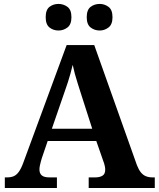

<svg xmlns="http://www.w3.org/2000/svg" viewBox="-20 -939 793 959"><path d="M4.1 0V-53H16.1Q34.4 -53 48.1 -58.7Q61.8 -64.4 73.6 -80.3Q85.3 -96.1 96.2 -125.8L312.9 -714H450.7L663.9 -114.1Q672.5 -92 683.2 -78.5Q694 -64.9 708.4 -59Q722.9 -53 741.3 -53H753.1V0H423V-53H455.9Q477.8 -53 491.6 -61.3Q505.5 -69.6 505.5 -91.2Q505.5 -99.5 503.9 -107.3Q502.3 -115.1 500.2 -122.5Q498.1 -129.9 495.7 -135.1L460.9 -234.9H218.2L188.9 -149.1Q186.5 -141.1 183.7 -130.8Q180.8 -120.4 178.9 -110.5Q177 -100.5 177 -92.2Q177 -73 188.6 -63Q200.2 -53 226.2 -53H264.3V0ZM239 -296H440.6L381.5 -480.2Q374.4 -503.3 367.2 -525.4Q360.1 -547.4 354 -569.8Q348 -592.2 343.1 -615Q338.1 -592.8 331.9 -571.4Q325.7 -550.1 319.2 -528.8Q312.6 -507.5 304.1 -484.6ZM478.2 -786.6Q452.1 -786.6 432.7 -801.7Q413.2 -816.8 413.2 -853Q413.2 -890.2 432.7 -904.8Q452.1 -919.4 478.2 -919.4Q502.1 -919.4 522 -904.8Q541.9 -890.2 541.9 -853Q541.9 -816.8 522 -801.7Q502.1 -786.6 478.2 -786.6ZM271.9 -786.6Q246.4 -786.6 227.3 -801.7Q208.2 -816.8 208.2 -853Q208.2 -890.2 227.3 -904.8Q246.4 -919.4 271.9 -919.4Q297 -919.4 316.9 -904.8Q336.8 -890.2 336.8 -853Q336.8 -816.8 316.9 -801.7Q297 -786.6 271.9 -786.6Z"/></svg>

Font: Noto Serif Khmer
Style: Regular
Weight: 400
Designer: Danh Hong and the Monotype Design Team
Foundry: Monotype Imaging Inc.
Version: Version 2.003